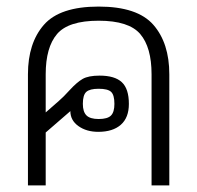

<svg xmlns="http://www.w3.org/2000/svg" viewBox="-20 -564 600 584"><path d="M65 -338Q65 -433 113.5 -488.5Q162 -544 280 -544Q398 -544 446.5 -488.5Q495 -433 495 -338V0H441V-338Q441 -420 406.5 -460.5Q372 -501 280 -501Q188 -501 153.5 -460.5Q119 -420 119 -338V-222L159 -257Q173 -269 192 -290Q214 -314 231.5 -324Q249 -334 283 -334Q329 -334 350.5 -314Q372 -294 372 -248Q372 -206 347.5 -184.5Q323 -163 279 -163Q243 -163 218.5 -180.5Q194 -198 194 -226L119 -161V0H65ZM328 -248Q328 -275 318 -284.5Q308 -294 280 -294Q253 -294 242.5 -284.5Q232 -275 232 -248Q232 -224 243 -213Q254 -202 280 -202Q307 -202 317.5 -212.5Q328 -223 328 -248Z"/></svg>

Font: Pridi ExtraLight
Style: Regular
Weight: 275
Designer: Katatrad Team
Foundry: CadsonDemak
Version: Version 1.001